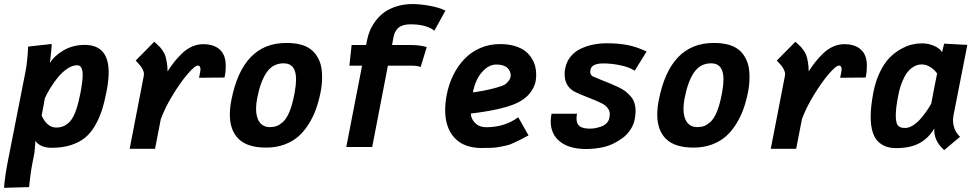

<svg xmlns="http://www.w3.org/2000/svg" viewBox="-43 -712 4722 930"><path d="M346.2 -259.3Q357.4 -317.9 357.4 -348.6Q357.4 -396 330.6 -396Q308.1 -396 283.4 -379.6Q258.8 -363.3 238 -337.9Q217.3 -312.5 201.2 -286.4Q185.1 -260.3 174.3 -236.3Q171.9 -222.2 166.7 -194.1Q161.6 -166 158.7 -151.9Q185.5 -94.2 229.5 -94.2Q273.9 -94.2 301 -129.9Q328.1 -165.5 346.2 -259.3ZM79.6 -360.8Q80.1 -362.8 80.8 -367.2Q81.5 -371.6 82 -373.5Q89.8 -414.6 93.3 -486.3Q112.3 -488.3 150.1 -492.7Q188 -497.1 207 -499Q207 -498.5 207.3 -496.6Q207.5 -494.6 207.5 -493.7Q207.5 -483.4 198.7 -406.7Q218.8 -440.9 264.4 -467.8Q310.1 -494.6 367.2 -494.6Q483.4 -494.6 483.4 -361.3Q483.4 -322.8 473.1 -269Q462.9 -216.3 450.2 -177.2Q437.5 -138.2 416.7 -102.5Q396 -66.9 368.2 -44.4Q340.3 -22 299.8 -9Q259.3 3.9 207.5 3.9Q152.8 3.9 128.4 -29.3Q127.9 -22.5 126.5 -2.4Q125 17.6 123.5 29.8Q122.1 37.1 119.1 52Q116.2 66.9 114.7 74.2Q103.5 132.3 98.1 194.3Q78.1 194.8 37.6 196Q-2.9 197.3 -23.4 197.8Q-19.5 144 -5.4 71.3Z M768.6 -366.2Q785.6 -392.6 801.3 -412.4Q816.9 -432.1 838.9 -453.4Q860.8 -474.6 887 -486.3Q913.1 -498 940.9 -498Q993.2 -498 1021.7 -471.7Q1050.3 -445.3 1050.3 -395.5Q1050.3 -365.2 1047.4 -351.1L1044.4 -336.4Q1023.9 -335.9 982.7 -335.9Q941.4 -335.9 920.9 -335.4Q928.2 -367.2 928.2 -375Q928.2 -394.5 915 -394.5Q901.4 -394.5 867.2 -355.2Q833 -315.9 794.7 -253.4Q756.3 -190.9 735.8 -134.8L708 8.8H585Q596.2 -49.8 619.1 -167.2Q642.1 -284.7 653.3 -343.8Q654.3 -349.6 654.3 -353Q654.3 -364.3 647.7 -376.5Q641.1 -388.7 635.3 -395.5Q629.4 -402.3 614.3 -418.9Q629.4 -434.1 659.4 -464.4Q689.5 -494.6 704.1 -509.8Q706.1 -507.8 717 -498Q728 -488.3 732.2 -483.6Q736.3 -479 745.1 -466.3Q753.9 -453.6 757.8 -441.7Q761.7 -429.7 765.1 -409.7Q768.6 -389.6 768.6 -366.2Z M1327.1 -120.6Q1364.3 -154.8 1383.3 -258.8Q1383.8 -260.3 1384.3 -262.7Q1384.8 -265.1 1384.8 -266.6Q1391.1 -302.2 1391.1 -327.6Q1391.1 -405.3 1331.1 -405.3Q1278.8 -405.3 1248.5 -361.3Q1218.3 -317.4 1202.6 -235.4Q1197.3 -207 1197.3 -185.1Q1197.3 -143.6 1214.4 -119.9Q1231.4 -96.2 1265.1 -96.2Q1284.7 -96.7 1297.9 -101.8Q1311 -106.9 1327.1 -120.6ZM1245.6 2.9Q1155.8 2.9 1113 -38.8Q1070.3 -80.6 1070.3 -156.7Q1070.3 -189.5 1077.6 -226.6Q1131.3 -503.9 1343.3 -503.9Q1413.6 -503.9 1452.6 -479.7Q1491.7 -455.6 1508.3 -405.8Q1517.1 -379.4 1517.1 -339.4Q1517.1 -300.8 1509.8 -265.1Q1501 -221.2 1487.5 -183.6Q1474.1 -146 1452.1 -110.8Q1430.2 -75.7 1402.1 -51Q1374 -26.4 1334.2 -11.7Q1294.4 2.9 1246.6 2.9Z M2061 -563.5Q2022 -594.2 1944.8 -594.2Q1926.3 -594.2 1912.1 -590.1Q1897.9 -585.9 1889.6 -579.8Q1881.3 -573.7 1875.5 -564.2Q1869.6 -554.7 1866.9 -547.1Q1864.3 -539.6 1862.3 -528.8L1856 -494.1H1939.9Q1992.2 -494.1 2023.9 -483.9Q2019 -467.8 2009.3 -435.8Q1999.5 -403.8 1994.6 -387.7Q1976.6 -394 1948.2 -394H1835.9L1759.8 0H1634.3Q1647 -65.9 1672.6 -197.3Q1698.2 -328.6 1710.9 -394H1649.4Q1651.4 -410.6 1654.8 -444.1Q1658.2 -477.5 1660.2 -494.1H1730.5Q1734.4 -514.2 1735.4 -519.5Q1739.7 -541 1748.3 -562.3Q1756.8 -583.5 1774.2 -607.7Q1791.5 -631.8 1814.9 -649.9Q1838.4 -668 1875 -680.2Q1911.6 -692.4 1955.6 -692.4Q1991.2 -692.4 2037.4 -684.1Q2083.5 -675.8 2114.7 -660.6Q2106 -644.5 2087.9 -612.1Q2069.8 -579.6 2061 -563.5Z M2247.6 -264.6Q2295.9 -270.5 2345.5 -283.2Q2395 -295.9 2405.8 -304.7Q2430.7 -325.2 2430.7 -347.2Q2430.7 -368.7 2413.8 -384Q2397 -399.4 2360.8 -399.4Q2323.7 -399.4 2291.5 -362.5Q2259.3 -325.7 2247.6 -264.6ZM2378.9 -498.5Q2418.5 -498.5 2449.7 -489.3Q2481 -480 2500 -465.3Q2519 -450.7 2531.7 -430.7Q2544.4 -410.6 2549.3 -390.9Q2554.2 -371.1 2554.2 -350.1Q2554.2 -321.3 2546.4 -300.3Q2523.9 -240.7 2454.6 -210.2Q2385.3 -179.7 2237.8 -162.1Q2237.8 -136.7 2258.5 -116.2Q2279.3 -95.7 2312 -95.7Q2401.4 -95.7 2467.3 -144L2517.1 -56.2Q2486.8 -40 2478.5 -35.9Q2470.2 -31.7 2448 -21.2Q2425.8 -10.7 2415 -8.5Q2404.3 -6.3 2383.1 -1.7Q2361.8 2.9 2340.3 3.9Q2318.8 4.9 2289.6 4.9Q2204.1 4.9 2158.7 -44.2Q2113.3 -93.3 2113.3 -178.7Q2113.3 -212.9 2120.6 -252Q2130.9 -304.7 2153.1 -349.4Q2175.3 -394 2207.8 -427.5Q2240.2 -460.9 2284.2 -479.7Q2328.1 -498.5 2378.9 -498.5Z M2739.7 -268.1Q2691.9 -294.4 2691.9 -352.5Q2691.9 -366.2 2694.8 -381.3Q2701.2 -414.1 2721.4 -438.5Q2741.7 -462.9 2770.5 -476.3Q2799.3 -489.7 2830.8 -496.1Q2862.3 -502.4 2896.5 -502.4Q2951.7 -502.4 2996.3 -493.9Q3041 -485.4 3088.9 -462.4Q3079.6 -446.8 3060.1 -415.8Q3040.5 -384.8 3031.2 -369.6Q3003.9 -387.2 2961.4 -396Q2918.9 -404.8 2878.9 -404.8Q2823.7 -404.8 2817.4 -375Q2815.9 -368.2 2815.9 -363.8Q2815.9 -350.6 2827.6 -342.3Q2844.7 -334.5 2871.3 -324Q2897.9 -313.5 2914.8 -306.6Q2931.6 -299.8 2952.9 -289.6Q2974.1 -279.3 2987.1 -269Q3000 -258.8 3012.2 -244.9Q3024.4 -231 3030 -213.1Q3035.6 -195.3 3035.6 -173.3Q3035.6 -157.7 3031.7 -135.7Q3026.4 -107.4 3010.3 -83.3Q2994.1 -59.1 2971.9 -43Q2949.7 -26.9 2927.5 -16.1Q2905.3 -5.4 2882.8 0Q2838.4 9.8 2796.4 9.8Q2714.8 9.8 2669.7 -25.9Q2624.5 -61.5 2624.5 -124Q2624.5 -140.1 2628.4 -161.1H2752Q2749.5 -149.9 2749.5 -137.2Q2749.5 -111.8 2765.1 -100.3Q2780.8 -88.9 2814.5 -88.9Q2827.1 -88.9 2840.6 -91.3Q2854 -93.8 2869.1 -99.1Q2884.3 -104.5 2895.3 -115.5Q2906.2 -126.5 2908.7 -141.6Q2910.6 -154.3 2910.6 -159.2Q2910.6 -183.6 2886.7 -202.6Q2870.6 -214.4 2813.7 -236.6Q2756.8 -258.8 2739.7 -268.1Z M3397.5 -120.6Q3434.6 -154.8 3453.6 -258.8Q3454.1 -260.3 3454.6 -262.7Q3455.1 -265.1 3455.1 -266.6Q3461.4 -302.2 3461.4 -327.6Q3461.4 -405.3 3401.4 -405.3Q3349.1 -405.3 3318.8 -361.3Q3288.6 -317.4 3272.9 -235.4Q3267.6 -207 3267.6 -185.1Q3267.6 -143.6 3284.7 -119.9Q3301.8 -96.2 3335.4 -96.2Q3355 -96.7 3368.2 -101.8Q3381.3 -106.9 3397.5 -120.6ZM3315.9 2.9Q3226.1 2.9 3183.3 -38.8Q3140.6 -80.6 3140.6 -156.7Q3140.6 -189.5 3147.9 -226.6Q3201.7 -503.9 3413.6 -503.9Q3483.9 -503.9 3522.9 -479.7Q3562 -455.6 3578.6 -405.8Q3587.4 -379.4 3587.4 -339.4Q3587.4 -300.8 3580.1 -265.1Q3571.3 -221.2 3557.9 -183.6Q3544.4 -146 3522.5 -110.8Q3500.5 -75.7 3472.4 -51Q3444.3 -26.4 3404.5 -11.7Q3364.7 2.9 3316.9 2.9Z M3874 -366.2Q3891.1 -392.6 3906.7 -412.4Q3922.4 -432.1 3944.3 -453.4Q3966.3 -474.6 3992.4 -486.3Q4018.6 -498 4046.4 -498Q4098.6 -498 4127.2 -471.7Q4155.8 -445.3 4155.8 -395.5Q4155.8 -365.2 4152.8 -351.1L4149.9 -336.4Q4129.4 -335.9 4088.1 -335.9Q4046.9 -335.9 4026.4 -335.4Q4033.7 -367.2 4033.7 -375Q4033.7 -394.5 4020.5 -394.5Q4006.8 -394.5 3972.7 -355.2Q3938.5 -315.9 3900.1 -253.4Q3861.8 -190.9 3841.3 -134.8L3813.5 8.8H3690.4Q3701.7 -49.8 3724.6 -167.2Q3747.6 -284.7 3758.8 -343.8Q3759.8 -349.6 3759.8 -353Q3759.8 -364.3 3753.2 -376.5Q3746.6 -388.7 3740.7 -395.5Q3734.9 -402.3 3719.7 -418.9Q3734.9 -434.1 3764.9 -464.4Q3794.9 -494.6 3809.6 -509.8Q3811.5 -507.8 3822.5 -498Q3833.5 -488.3 3837.6 -483.6Q3841.8 -479 3850.6 -466.3Q3859.4 -453.6 3863.3 -441.7Q3867.2 -429.7 3870.6 -409.7Q3874 -389.6 3874 -366.2Z M4308.1 -250.5Q4295.9 -189.5 4295.9 -151.9Q4295.9 -130.9 4299.6 -117.9Q4303.2 -105 4311 -99.9Q4318.8 -94.7 4325 -93.5Q4331.1 -92.3 4342.3 -92.3Q4360.8 -92.3 4382.1 -106.4Q4403.3 -120.6 4420.4 -141.6Q4437.5 -162.6 4449.2 -179.9Q4460.9 -197.3 4467.8 -210.4Q4472.2 -234.9 4481.7 -283.4Q4491.2 -332 4496.1 -356Q4484.4 -373.5 4464.1 -386.7Q4443.8 -399.9 4422.4 -399.9Q4411.1 -399.9 4400.4 -397Q4389.6 -394 4375.7 -384.5Q4361.8 -375 4350.1 -359.4Q4338.4 -343.8 4326.9 -315.7Q4315.4 -287.6 4308.1 -250.5ZM4575.7 -154.3Q4573.2 -140.6 4573.2 -130.4Q4573.2 -81.5 4607.4 -49.3Q4594.2 -38.6 4568.6 -17.1Q4543 4.4 4530.3 15.1Q4482.4 -27.8 4482.4 -80.6Q4482.4 -86.9 4482.9 -90.3Q4453.1 -40.5 4408.9 -17.6Q4364.7 5.4 4298.3 5.4Q4271.5 5.4 4250.7 -1.5Q4230 -8.3 4211.9 -24.7Q4193.8 -41 4184.1 -72Q4174.3 -103 4174.3 -147.5Q4174.3 -195.8 4187.5 -265.1Q4198.2 -320.3 4219.5 -363.5Q4240.7 -406.7 4265.4 -431.9Q4290 -457 4319.3 -473.6Q4348.6 -490.2 4373.5 -496.1Q4398.4 -502 4421.9 -502Q4452.6 -502 4479.7 -490.7Q4506.8 -479.5 4520.5 -459.5Q4522 -466.3 4525.1 -480Q4528.3 -493.7 4530.3 -500.5L4642.6 -494.6Q4631.3 -438 4609.1 -324.5Q4586.9 -210.9 4575.7 -154.3Z"/></svg>

Font: Fantasque Sans Mono
Style: Bold Italic
Weight: 700
Italic angle: -11°
Monospace: yes
Designer: Jany Belluz
Version: Version 1.7.1